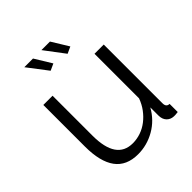

<svg xmlns="http://www.w3.org/2000/svg" viewBox="-203 -860 1000 1000"><g transform="rotate(-45 297.0 -360.0)"><path d="M265 -730H328L385 -637L348 -620ZM139 -730H203L260 -637L223 -620ZM238 10Q153 10 111.5 -46.5Q70 -103 70 -215V-521H138V-227Q138 -50 259 -50Q289 -50 318 -60Q347 -70 371.5 -89Q396 -108 415.5 -134Q435 -160 447 -193V-521H515V-88Q515 -60 539 -60V0Q527 2 519.5 2Q512 2 509 2Q485 1 470 -15Q455 -31 455 -58V-118Q421 -57 362.5 -23.5Q304 10 238 10Z"/></g></svg>

Font: PTCRaleway
Style: Regular
Weight: 400
Designer: Matt McInerney, Pablo Impallari, Rodrigo Fuenzalida
Foundry: Matt McInerney, Pablo Impallari, Rodrigo Fuenzalida
Version: Version 3.000g; ttfautohint (v1.5) -l 8 -r 28 -G 28 -x 14 -D